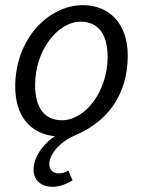

<svg xmlns="http://www.w3.org/2000/svg" viewBox="-20 -518 555 744"><path d="M110 139C110 183 142 206 185 206C208 206 239 195 261 181L245 143C233 150 221 154 208 154C187 154 171 141 171 118C171 83 206 34 274 5C391 -45 475 -145 475 -303C475 -427 403 -498 301 -498C168 -498 39 -367 39 -183C39 -67 98 0 193 10C163 27 110 81 110 139ZM397 -298C397 -163 310 -52 220 -52C153 -52 116 -100 116 -188C116 -324 204 -434 293 -434C360 -434 397 -386 397 -298Z"/></svg>

Font: Cambridge Sans Italic
Style: Regular
Weight: 400
Italic angle: -11°
Version: Version 2.000;PS 002.000;hotconv 1.0.88;makeotf.lib2.5.64775